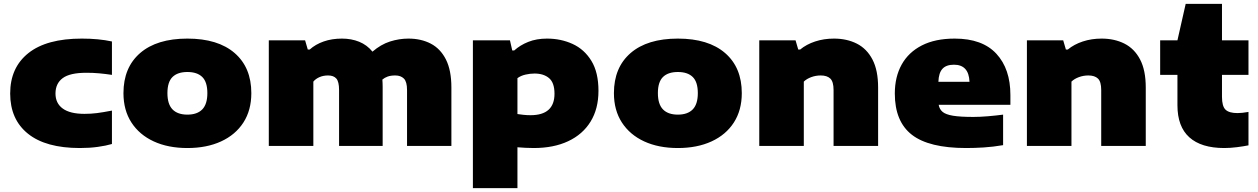

<svg xmlns="http://www.w3.org/2000/svg" viewBox="-20 -760 6554 1000"><path d="M396 11Q218.5 11 125.8 -63.5Q33 -138 33 -273Q33 -408 128 -483.5Q223 -559 406 -559Q494 -559 563 -544V-370Q526.5 -375.5 495.5 -378.2Q464.5 -381 430 -381Q344 -381 306.5 -353Q269 -325 269 -273Q269 -222 307 -194.5Q345 -167 420 -167Q454 -167 485.2 -171Q516.5 -175 563 -184V-10Q532.5 -1 489.5 5Q446.5 11 396 11Z M956 11Q855.5 11 780.8 -23.5Q706 -58 664.5 -122Q623 -186 623 -275Q623 -408.5 710 -483.8Q797 -559 956 -559Q1115 -559 1202 -483.8Q1289 -408.5 1289 -275Q1289 -186 1247.8 -122Q1206.5 -58 1131.5 -23.5Q1056.5 11 956 11ZM956 -163Q1007 -163 1033.5 -190.2Q1060 -217.5 1060 -275Q1060 -333 1033.5 -359Q1007 -385 956 -385Q905 -385 878.5 -359Q852 -333 852 -275Q852 -217.5 878.5 -190.2Q905 -163 956 -163Z M1380 0V-550H1569L1583 -502H1593Q1623 -529 1665.8 -544Q1708.5 -559 1761 -559Q1810 -559 1850.8 -542.5Q1891.5 -526 1920 -491Q1963.5 -528.5 2011.2 -543.8Q2059 -559 2107 -559Q2173 -559 2223.5 -532.8Q2274 -506.5 2302.5 -450.2Q2331 -394 2331 -304V0H2100V-291Q2100 -334.5 2083.5 -350.8Q2067 -367 2039 -367Q2015 -367 1999 -361.2Q1983 -355.5 1971.5 -345.5Q1973 -327 1973 -307V0H1746V-291Q1746 -334.5 1731.8 -350.8Q1717.5 -367 1689 -367Q1663.5 -367 1643.8 -358.2Q1624 -349.5 1612 -335V0Z M2443 220V-550H2636L2648 -497H2658Q2689 -525 2731.8 -542Q2774.5 -559 2829 -559Q2901.5 -559 2962.5 -531Q3023.5 -503 3060.2 -443Q3097 -383 3097 -287Q3097 -193.5 3056 -126.8Q3015 -60 2939.2 -24.5Q2863.5 11 2760 11Q2737.5 11 2715.8 9.8Q2694 8.5 2675 7V220ZM2743 -160Q2868 -160 2868 -272Q2868 -329 2839.8 -353Q2811.5 -377 2764 -377Q2741 -377 2717 -371.5Q2693 -366 2675 -353V-166Q2688.5 -164 2706 -162Q2723.5 -160 2743 -160Z M3510.5 11Q3410 11 3335.2 -23.5Q3260.5 -58 3219 -122Q3177.5 -186 3177.5 -275Q3177.5 -408.5 3264.5 -483.8Q3351.5 -559 3510.5 -559Q3669.5 -559 3756.5 -483.8Q3843.5 -408.5 3843.5 -275Q3843.5 -186 3802.2 -122Q3761 -58 3686 -23.5Q3611 11 3510.5 11ZM3510.5 -163Q3561.5 -163 3588 -190.2Q3614.5 -217.5 3614.5 -275Q3614.5 -333 3588 -359Q3561.5 -385 3510.5 -385Q3459.5 -385 3433 -359Q3406.5 -333 3406.5 -275Q3406.5 -217.5 3433 -190.2Q3459.5 -163 3510.5 -163Z M3934.5 0V-550H4123.5L4137.5 -502H4147.5Q4180 -529 4225.5 -544Q4271 -559 4323.5 -559Q4390.5 -559 4442.5 -532.8Q4494.5 -506.5 4524 -450.2Q4553.5 -394 4553.5 -304V0H4321.5V-291Q4321.5 -334.5 4304.5 -350.8Q4287.5 -367 4254.5 -367Q4228.5 -367 4205 -358.2Q4181.5 -349.5 4166.5 -335V0Z M5012.5 11Q4818.5 11 4729.5 -58Q4640.5 -127 4640.5 -273Q4640.5 -359.5 4676.2 -423.8Q4712 -488 4781.5 -523.5Q4851 -559 4952.5 -559Q5096.5 -559 5169.5 -480Q5242.5 -401 5242.5 -265V-214H4869Q4873 -191 4889.5 -177.2Q4906 -163.5 4943.8 -157.2Q4981.5 -151 5049.5 -151Q5084 -151 5125.5 -154.5Q5167 -158 5204.5 -163V-4Q5151.5 5 5103.5 8Q5055.5 11 5012.5 11ZM4948.5 -423Q4908 -423 4888.5 -401.5Q4869 -380 4867.5 -334H5029.5Q5026 -423 4948.5 -423Z M5328.5 0V-550H5517.5L5531.5 -502H5541.5Q5574 -529 5619.5 -544Q5665 -559 5717.5 -559Q5784.5 -559 5836.5 -532.8Q5888.5 -506.5 5918 -450.2Q5947.5 -394 5947.5 -304V0H5715.5V-291Q5715.5 -334.5 5698.5 -350.8Q5681.5 -367 5648.5 -367Q5622.5 -367 5599 -358.2Q5575.5 -349.5 5560.5 -335V0Z M6356.5 11Q6236.5 11 6174.5 -44.8Q6112.5 -100.5 6112.5 -212V-370H6022.5V-550H6112.5L6155.5 -740H6344.5V-550H6482.5V-370H6344.5V-256Q6344.5 -206.5 6363 -188.8Q6381.5 -171 6425.5 -171Q6448 -171 6482.5 -177V-3Q6458 2 6423 6.5Q6388 11 6356.5 11Z"/></svg>

Font: Encode Sans Exp Black
Style: Regular
Weight: 900
Width: 7
Designer: Multiple Designers
Foundry: Impallari Type
Version: Version 3.002; ttfautohint (v1.8.3) -l 8 -r 50 -G 200 -x 14 